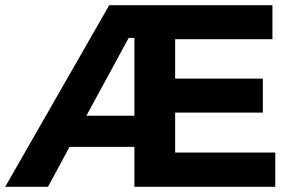

<svg xmlns="http://www.w3.org/2000/svg" viewBox="-23 -720 1128 740"><path d="M-3 0 398 -700H1027V-569H652V-417H990V-286H652V-132H1038V0H495V-154H245L162 0ZM310 -274H495V-574H473Z"/></svg>

Font: Trueno
Style: SBd
Weight: 600
Designer: Julieta Ulanovsky
Foundry: Julieta Ulanovsky
Version: Version 3.001b